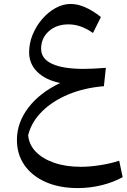

<svg xmlns="http://www.w3.org/2000/svg" viewBox="-20 -604 639 969"><path d="M283.7 -185.1Q210 -200.2 168.5 -241Q127 -281.7 127 -339.8Q127 -385.7 144.8 -429.2Q162.6 -472.7 192.6 -507.6Q222.7 -542.5 260 -563.2Q297.4 -584 336.4 -584Q406.2 -584 489.3 -518.1L449.2 -437.5Q388.2 -481 325.7 -481Q265.1 -481 226.3 -446.3Q187.5 -411.6 187.5 -357.9Q187.5 -307.6 242.4 -282Q297.4 -256.3 403.3 -256.3Q426.3 -256.3 454.1 -257.8Q481.9 -259.3 514.2 -261.7L504.4 -168.9Q406.2 -161.1 325.7 -127.7Q245.1 -94.2 191.9 -41.3Q138.7 11.7 122.1 78.1Q126 125.5 160.4 161.4Q194.8 197.3 253.4 217.5Q312 237.8 388.2 237.8Q434.6 237.8 487.8 229.2Q541 220.7 581.5 207L599.1 290Q552.7 315.9 493.4 330.6Q434.1 345.2 372.6 345.2Q280.3 345.2 211.2 314.9Q142.1 284.7 103.8 230Q65.4 175.3 65.4 102.5Q65.4 15.1 123 -60.5Q180.7 -136.2 283.7 -185.1Z"/></svg>

Font: Pinar-DS1-FD Medium
Style: Regular
Weight: 500
Designer: Amin Abedi
Version: Version 3.000